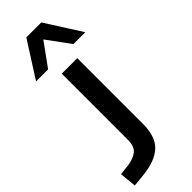

<svg xmlns="http://www.w3.org/2000/svg" viewBox="-375 -794 1015 1015"><g transform="rotate(-45 132.5 -286.5)"><path d="M-57 193 -66 99 -10 93Q36 87 62 66.5Q88 46 88 -3V-498H204V-7Q204 37 193.5 71.5Q183 106 159.5 129.5Q136 153 97.5 167.5Q59 182 4 187ZM-37 -565 91 -766H203L331 -565H242L147 -695L53 -565Z"/></g></svg>

Font: Nunito Sans 7pt SemiExpanded SemiBold
Style: Regular
Weight: 600
Width: 6
Designer: Vernon Adams
Foundry: Vernon Adams
Version: Version 3.101;gftools[0.9.27]